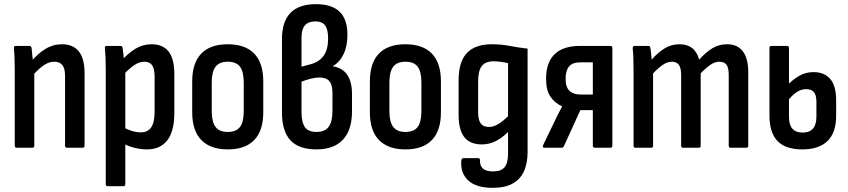

<svg xmlns="http://www.w3.org/2000/svg" viewBox="-20 -711 4083 924"><path d="M302 0Q293 0 293 -10V-347Q293 -382 280 -398Q267 -414 241 -414Q216 -414 191.5 -397.5Q167 -381 135 -346L127 -412Q162 -453 198.5 -475.5Q235 -498 278 -498Q332 -498 359.5 -463.5Q387 -429 387 -358V-10Q387 0 377 0ZM61 0Q51 0 51 -10V-366Q51 -402 50 -430.5Q49 -459 47 -477Q46 -490 55 -490H122Q130 -490 132 -480Q134 -463 136.5 -435Q139 -407 140 -390L145 -368V-10Q145 0 136 0Z M687 8Q658 8 626 0Q594 -8 571 -22L570 -100Q590 -89 613 -81.5Q636 -74 658 -74Q691 -74 707.5 -98Q724 -122 724 -173V-341Q724 -379 712.5 -396.5Q701 -414 675 -414Q650 -414 624.5 -396.5Q599 -379 569 -346L561 -416Q597 -455 632 -476.5Q667 -498 709 -498Q764 -498 791.5 -463Q819 -428 819 -353V-168Q819 -79 785 -35.5Q751 8 687 8ZM498 185Q489 185 489 175V-373Q489 -405 488 -431.5Q487 -458 485 -478Q483 -490 493 -490H560Q568 -490 570 -481Q572 -469 574 -448Q576 -427 576 -411L583 -374V175Q583 185 574 185Z M1076 8Q993 8 949 -37Q905 -82 905 -171V-319Q905 -408 948.5 -453Q992 -498 1076 -498Q1160 -498 1203.5 -453Q1247 -408 1247 -319V-171Q1247 -82 1203.5 -37Q1160 8 1076 8ZM1076 -76Q1117 -76 1135 -100Q1153 -124 1153 -176V-314Q1153 -366 1135 -390Q1117 -414 1076 -414Q1036 -414 1017.5 -390Q999 -366 999 -314V-176Q999 -124 1017.5 -100Q1036 -76 1076 -76Z M1503 8Q1418 8 1377.5 -36Q1337 -80 1337 -170V-524Q1337 -607 1378 -649Q1419 -691 1500 -691Q1577 -691 1614.5 -654.5Q1652 -618 1652 -544Q1652 -489 1633.5 -450.5Q1615 -412 1582 -393V-392Q1629 -384 1651.5 -350.5Q1674 -317 1674 -258V-174Q1674 -86 1630.5 -39Q1587 8 1503 8ZM1503 -76Q1543 -76 1561.5 -100.5Q1580 -125 1580 -176V-263Q1580 -303 1565 -320.5Q1550 -338 1517 -338Q1499 -338 1476.5 -332.5Q1454 -327 1431 -318V-174Q1431 -123 1447 -99.5Q1463 -76 1503 -76ZM1431 -390 1479 -403Q1517 -414 1538 -443.5Q1559 -473 1559 -525Q1559 -570 1544.5 -589Q1530 -608 1497 -608Q1464 -608 1447.5 -589Q1431 -570 1431 -531Z M1931 8Q1848 8 1804 -37Q1760 -82 1760 -171V-319Q1760 -408 1803.5 -453Q1847 -498 1931 -498Q2015 -498 2058.5 -453Q2102 -408 2102 -319V-171Q2102 -82 2058.5 -37Q2015 8 1931 8ZM1931 -76Q1972 -76 1990 -100Q2008 -124 2008 -176V-314Q2008 -366 1990 -390Q1972 -414 1931 -414Q1891 -414 1872.5 -390Q1854 -366 1854 -314V-176Q1854 -124 1872.5 -100Q1891 -76 1931 -76Z M2352 193Q2271 193 2233 157Q2195 121 2200 62Q2201 54 2204.5 52Q2208 50 2212 50H2280Q2285 50 2287.5 52Q2290 54 2290 61Q2289 87 2304.5 100.5Q2320 114 2353 114Q2392 114 2408.5 93.5Q2425 73 2425 29V-18Q2425 -34 2425 -47.5Q2425 -61 2425 -74L2424 -75Q2394 -45 2363 -30.5Q2332 -16 2299 -16Q2242 -16 2214.5 -51Q2187 -86 2187 -159V-323Q2187 -414 2227 -456Q2267 -498 2347 -498Q2393 -498 2433.5 -490Q2474 -482 2519 -477V20Q2519 77 2500.5 115.5Q2482 154 2445 173.5Q2408 193 2352 193ZM2333 -100Q2354 -100 2376.5 -113Q2399 -126 2425 -152V-407Q2409 -411 2390 -413.5Q2371 -416 2356 -416Q2316 -416 2298.5 -393Q2281 -370 2281 -319V-171Q2281 -134 2293.5 -117Q2306 -100 2333 -100Z M2600 0Q2589 0 2594 -13L2647 -123Q2656 -142 2665.5 -161Q2675 -180 2685 -198V-199Q2649 -216 2628.5 -246.5Q2608 -277 2608 -332Q2608 -411 2649.5 -450.5Q2691 -490 2770 -490H2918Q2927 -490 2927 -480V-10Q2927 0 2918 0H2843Q2833 0 2833 -10V-181H2773L2694 -8Q2690 0 2683 0ZM2775 -256H2833V-411H2773Q2735 -411 2718.5 -391Q2702 -371 2702 -332Q2702 -291 2721 -273.5Q2740 -256 2775 -256Z M3038 0Q3029 0 3029 -10V-366Q3029 -402 3028 -430Q3027 -458 3025 -477Q3024 -490 3034 -490H3100Q3108 -490 3110 -481Q3112 -467 3113.5 -453Q3115 -439 3116 -424Q3147 -459 3179 -478.5Q3211 -498 3250 -498Q3287 -498 3310.5 -480Q3334 -462 3345 -424Q3377 -460 3408.5 -479Q3440 -498 3479 -498Q3529 -498 3555 -464Q3581 -430 3581 -363V-10Q3581 0 3572 0H3496Q3487 0 3487 -10V-351Q3487 -384 3476.5 -399Q3466 -414 3442 -414Q3421 -414 3399.5 -399.5Q3378 -385 3352 -358V-10Q3352 0 3343 0H3267Q3258 0 3258 -10V-351Q3258 -384 3247 -399Q3236 -414 3213 -414Q3192 -414 3170.5 -399.5Q3149 -385 3123 -358V-10Q3123 0 3114 0Z M3841 8Q3761 8 3722 -32Q3683 -72 3683 -156V-480Q3683 -490 3693 -490H3768Q3777 -490 3777 -480V-149Q3777 -111 3793 -92Q3809 -73 3843 -73Q3876 -73 3892.5 -92Q3909 -111 3909 -150V-221Q3909 -254 3896.5 -268Q3884 -282 3860 -282Q3834 -282 3811 -265.5Q3788 -249 3769 -223L3767 -299Q3793 -326 3824.5 -345Q3856 -364 3895 -364Q3947 -364 3975.5 -331Q4004 -298 4004 -227V-154Q4004 -73 3962.5 -32.5Q3921 8 3841 8Z"/></svg>

Font: Sofia Sans Condensed SemiBold
Style: Regular
Weight: 600
Designer: Botio Nikoltchev, Ani Petrova
Foundry: lettersoup
Version: Version 4.101